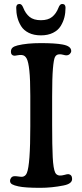

<svg xmlns="http://www.w3.org/2000/svg" viewBox="-20 -924 407 953"><path d="M183.1 -748.5Q147.9 -748.5 122.8 -761Q97.7 -773.4 84.7 -794.4Q71.8 -815.4 66.2 -837.9Q60.5 -860.4 60.5 -885.7Q60.5 -904.3 77.1 -904.3Q87.9 -904.3 95.2 -886.2Q106.4 -856.9 126.7 -840.3Q147 -823.7 183.1 -823.7Q218.8 -823.7 239 -840.3Q259.3 -856.9 270.5 -886.2Q277.3 -904.3 288.6 -904.3Q305.2 -904.3 305.2 -885.7Q305.2 -860.4 299.6 -837.9Q293.9 -815.4 281 -794.4Q268.1 -773.4 242.9 -761Q217.8 -748.5 183.1 -748.5ZM130.4 -296.9V-448.7Q130.4 -529.3 125.7 -573.2Q121.1 -617.2 112.3 -633.5Q103.5 -649.9 87.9 -650.9Q78.1 -651.9 65.7 -649.4Q53.2 -647 49.8 -647.5Q34.2 -649.9 34.2 -667Q34.2 -680.2 42 -687.3Q49.8 -694.3 67.4 -698.7Q113.8 -710 182.1 -710Q253.9 -710 290.5 -703.1Q333.5 -695.3 333.5 -670.9Q333.5 -663.6 327.1 -656.7Q320.8 -649.9 310.5 -649.4Q304.7 -648.9 293.7 -652.1Q282.7 -655.3 272.9 -654.3Q259.3 -653.3 252.9 -641.1Q246.6 -628.9 242.7 -583.3Q238.8 -537.6 238.8 -444.8V-303.7Q238.8 -200.2 241.7 -143.6Q244.6 -86.9 253.9 -67.4Q260.3 -54.2 275.9 -52.7Q287.1 -52.2 299.8 -55.9Q312.5 -59.6 318.4 -59.6Q337.9 -57.6 337.9 -35.6Q337.9 -11.7 295.4 -3.4Q236.8 8.3 180.2 8.3Q103 8.3 71.3 1Q50.3 -3.4 40 -9.3Q29.8 -15.1 29.8 -26.9Q29.8 -34.7 35.4 -41.7Q41 -48.8 50.3 -49.3Q56.2 -50.3 68.8 -48.3Q81.5 -46.4 89.8 -46.4Q106.4 -48.3 113.3 -65.4Q130.4 -106 130.4 -296.9Z"/></svg>

Font: Cooper* Medium
Style: Regular
Weight: 500
Designer: Owen Earl
Foundry: indestructible type*
Version: Version 0.001